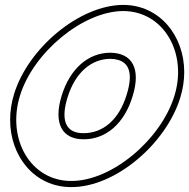

<svg xmlns="http://www.w3.org/2000/svg" viewBox="-20 -673 771 783"><path d="M61.2 -282C115.3 -459 317.7 -627 482 -628C647 -628 745.7 -457 691.2 -282C637.1 -105 436.8 66 270.1 65C105.1 65 7.1 -105 61.2 -282ZM231.2 -282C196.7 -169 233.8 -104 322.1 -105C411.1 -105 487.4 -168 521.2 -282C555.5 -394 518.7 -457 430 -458C341 -458 265.5 -394 231.2 -282ZM37.3 -289.3C26.5 -253.8 21.3 -218.4 21.3 -184.3C21.2 -36.7 119.8 90 270.1 90C451.4 91.1 658.1 -88.3 715.1 -274.6C726 -309.7 731.3 -345.1 731.3 -379.1C731.3 -525.8 632.4 -653 481.9 -653C303.2 -651.9 94.4 -476.1 37.3 -289.3ZM255.1 -274.7C287.2 -379.7 354.8 -433 429.9 -433C442.4 -432.9 453.7 -431.2 462.8 -428.4C502.9 -416.3 524.5 -378.2 497.3 -289.2C465.5 -182.3 397.8 -130 322 -130C308.5 -129.8 297.6 -131.4 288.3 -134.2C249.7 -145.9 227.8 -185.4 255.1 -274.7Z"/></svg>

Font: Nordica Plus
Style: NordicaClassicBkOblOl
Weight: 900
Version: Version 1.01